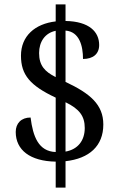

<svg xmlns="http://www.w3.org/2000/svg" viewBox="-20 -780 556 879"><path d="M235 -40V79H280V-42C389 -54 453 -112 453 -210C453 -301 393 -352 280 -405V-640C344 -635 360 -569 360 -510C406 -510 434 -533 434 -574C434 -634 389 -682 280 -684V-760H235V-682C140 -671 76 -615 76 -525C76 -437 118 -388 235 -333V-84C156 -87 131 -155 120 -242C77 -242 52 -215 52 -176C52 -93 118 -42 235 -40ZM235 -639V-427C185 -452 159 -480 159 -537C159 -589 186 -629 235 -639ZM280 -86V-312C344 -281 368 -248 368 -194C368 -137 337 -96 280 -86Z"/></svg>

Font: Noto Serif Armenian SemiCondensed
Style: Regular
Weight: 400
Width: 4
Designer: Monotype Design Team
Foundry: Monotype Imaging Inc.
Version: Version 2.008